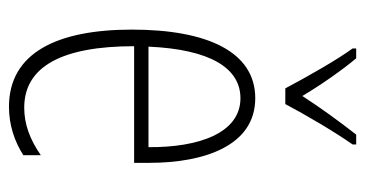

<svg xmlns="http://www.w3.org/2000/svg" viewBox="-213 -591 814 428"><g transform="rotate(90 194.0 -377.0)"><path d="M177 -606H212C237 -653 272 -713 302 -756V-764H280C246 -720 222 -687 194 -644C169 -686 136 -733 110 -764H88V-756C113 -722 151 -655 177 -606ZM199 -539C96 -539 46 -433 46 -264C46 -97 98 10 218 10C260 10 296 -3 326 -22V-61C290 -36 256 -24 220 -24C128 -24 83 -109 83 -269H343V-303C343 -425 305 -539 199 -539ZM199 -506C277 -506 309 -412 308 -301H84C90 -439 132 -506 199 -506Z"/></g></svg>

Font: Noto Sans Ethiopic ExtraCondensed ExtraLight
Style: Regular
Weight: 200
Width: 2
Designer: Monotype Design Team
Foundry: Monotype Imaging Inc.
Version: Version 2.102